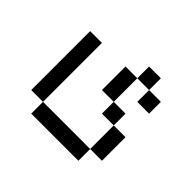

<svg xmlns="http://www.w3.org/2000/svg" viewBox="-110 -516 720 720"><g transform="rotate(45 250.0 -156.0)"><path d="M437.5 -250V-312.5H375V-250ZM125 0V62.5H375V0ZM125 0V-312.5H62.5V0ZM375 0H437.5Q437.5 0 437.5 -125H375Q375 -125 375 0ZM375 -125V-187.5H312.5V-125ZM312.5 -187.5Q312.5 -187.5 312.5 -312.5H250Q250 -312.5 250 -187.5ZM312.5 -312.5H375V-375H312.5Z"/></g></svg>

Font: BFUnifontExMono
Style: Regular
Weight: 500
Version: Version 15.0.06